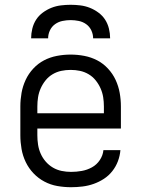

<svg xmlns="http://www.w3.org/2000/svg" viewBox="-20 -770 590 802"><path d="M277 12Q248 12 219.5 7Q191 2 165.5 -11.5Q140 -25 120 -46Q100 -67 87.5 -93Q75 -119 70 -147.5Q65 -176 65 -205V-325Q65 -354 70 -382Q75 -410 87 -436Q99 -462 119 -483.5Q139 -505 164 -518Q189 -531 217.5 -536.5Q246 -542 275 -542Q304 -542 332.5 -536.5Q361 -531 386 -518Q411 -505 431 -483.5Q451 -462 463 -436Q475 -410 480 -382Q485 -354 485 -325V-233H136V-205Q136 -185 139 -165.5Q142 -146 150 -128Q158 -110 171 -95Q184 -80 201 -70Q218 -60 237.5 -56Q257 -52 277 -52Q299 -52 321.5 -56Q344 -60 364 -71Q384 -82 397 -101.5Q410 -121 412 -143H483Q481 -119 472.5 -96.5Q464 -74 449 -55Q434 -36 414 -23Q394 -10 371.5 -2Q349 6 325 9Q301 12 277 12ZM136 -297H414V-325Q414 -345 411 -364Q408 -383 400 -401Q392 -419 379.5 -434.5Q367 -450 350 -460Q333 -470 314 -474Q295 -478 275 -478Q255 -478 236 -474Q217 -470 200 -460Q183 -450 170.5 -434.5Q158 -419 150 -401Q142 -383 139 -364Q136 -345 136 -325ZM110 -610Q110 -630 115 -650.5Q120 -671 131 -688Q142 -705 159 -717.5Q176 -730 195 -737.5Q214 -745 234.5 -747.5Q255 -750 275 -750Q295 -750 315.5 -747.5Q336 -745 355 -737.5Q374 -730 391 -717.5Q408 -705 419 -688Q430 -671 435 -650.5Q440 -630 440 -610H369Q369 -627 361.5 -643Q354 -659 340 -669Q326 -679 309 -682.5Q292 -686 275 -686Q258 -686 241 -682.5Q224 -679 210 -669Q196 -659 188.5 -643Q181 -627 181 -610Z"/></svg>

Font: Lode Term
Style: Regular
Weight: 400
Monospace: yes
Designer: Belleve Invis
Foundry: Belleve Invis
Version: Version 29.2.0